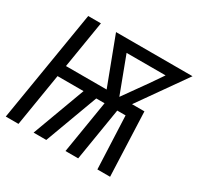

<svg xmlns="http://www.w3.org/2000/svg" viewBox="-156 -918 1131 1100"><g transform="rotate(30 409.0 -367.5)"><path d="M7 0 128 -735H212L161 -423H430L312 -735H818L598 -423H680L697 0H613L598 -349H543L486 0H402L459 -349H404L275 0H191L320 -349H148L91 0ZM514 -423 625 -579 682 -662H424Z"/></g></svg>

Font: Iosevka Aile Oblique
Style: Regular
Weight: 400
Italic angle: -9°
Designer: Belleve Invis
Foundry: Belleve Invis
Version: Version 31.1.0; ttfautohint (v1.8.4)